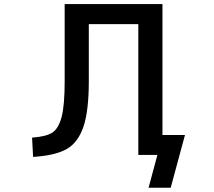

<svg xmlns="http://www.w3.org/2000/svg" viewBox="-20 -751 1040 932"><path d="M768.6 -95.7H877.9L808.6 160.2H701.2L744.1 1H709H651.4V-633.8H411.1V-355.5Q411.1 -213.9 385.3 -136.7Q359.4 -59.6 304.2 -27.8Q249 3.9 140.6 10.7L135.7 -83Q205.1 -87.9 234.9 -107.9Q264.6 -127.9 279.3 -184.1Q293.9 -240.2 293.9 -355.5V-731.4H768.6Z"/></svg>

Font: GenEi Gothic M SemiBold
Style: Regular
Weight: 500
Designer: o_tamon (Modified); [Source Han Sans]
Ryoko NISHIZUKA  (kana & ideographs); Paul D. Hunt (Latin, Greek & Cyrillic); Wenl
Version: Version 1.1a;Original Version 1.004